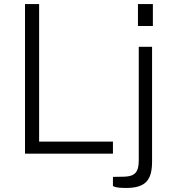

<svg xmlns="http://www.w3.org/2000/svg" viewBox="-20 -762 869 952"><path d="M104 -742V0H540V-60H174V-742ZM738 -742H664V-633H738ZM734 38V-530H668V34C668 91 649 112 598 114L540 115V160C540 160 547 170 605 170C705 170 734 128 734 38Z"/></svg>

Font: 18Franklin Light
Style: Regular
Weight: 300
Designer: Pablo Impallari, Rodrigo Fuenzalida (Modified by Dan O. Williams)
Version: Version 0.025;PS 000.025;hotconv 1.0.88;makeotf.lib2.5.64775